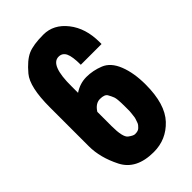

<svg xmlns="http://www.w3.org/2000/svg" viewBox="-270 -983 1084 1084"><g transform="rotate(-45 271.5 -441.0)"><path d="M42.5 -268.6V-580.1Q42.5 -741.7 91.3 -799.8Q140.1 -857.9 182.6 -877Q225.1 -896 306.6 -896Q388.2 -896 444.8 -824Q501.5 -752 501.5 -641.6V-626H335.9Q335.9 -691.9 322.5 -719.5Q309.1 -747.1 279.3 -747.1Q211.4 -747.1 212.9 -575.2V-524.9Q257.8 -555.2 309.6 -555.2Q361.3 -555.2 412.4 -534.7Q463.4 -514.2 489.7 -447.5Q516.1 -380.9 516.1 -288.1Q516.1 -131.8 447.5 -58.8Q378.9 14.2 279.3 14.2Q140.1 14.2 91.3 -82Q42.5 -178.2 42.5 -268.6ZM213.9 -258.3Q213.9 -168.9 238.3 -150.6Q262.7 -132.3 275.9 -132.3Q289.1 -132.3 297.6 -135Q306.2 -137.7 312.5 -144Q318.8 -150.4 323.7 -156.2Q328.6 -162.1 332 -173.1Q335.4 -184.1 338.1 -190.9Q340.8 -197.8 342 -211.4Q343.3 -225.1 344.5 -232.4Q345.7 -239.7 345.7 -247.1V-283.2Q345.7 -343.8 339.1 -361.1Q332.5 -378.4 322.3 -395.8Q312 -413.1 275.9 -413.1Q239.7 -413.1 213.9 -372.1Z"/></g></svg>

Font: Oswald-Bold
Style: Bold
Weight: 700
Designer: vernon adams
Foundry: vernon adams
Version: Version 2.002; ttfautohint (v0.92.18-e454-dirty) -l 8 -r 50 